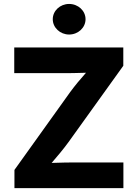

<svg xmlns="http://www.w3.org/2000/svg" viewBox="-20 -973 712 993"><path d="M54.7 0H618.2V-132.8H395C345.7 -132.8 296.4 -132.8 247.1 -130.4C278.3 -166.5 308.6 -202.6 334.5 -238.3L617.7 -632.8V-727.5H53.7V-594.7H287.6C333.5 -594.7 378.9 -594.7 424.8 -596.7C395 -563.5 367.2 -529.8 342.8 -496.6L54.7 -94.2ZM337.4 -794.4C384.3 -794.4 422.4 -830.1 422.4 -873.5C422.4 -917.5 384.3 -952.6 337.4 -952.6C291 -952.6 252.9 -917.5 252.9 -873.5C252.9 -830.1 291 -794.4 337.4 -794.4Z"/></svg>

Font: Raveo
Style: Bold
Weight: 700
Designer: Jakub Foglar, Rasmus Andersson (Inter)
Foundry: Jakubfoglar.com
Version: Version 1.100;Glyphs 3.2.3 (3260)